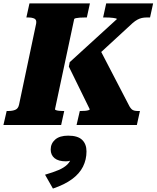

<svg xmlns="http://www.w3.org/2000/svg" viewBox="-56 -730 914 1121"><path d="M-36 0 -17 -82H-7Q17 -82 33.5 -89Q50 -96 55 -118L155 -592Q159 -614 145.5 -621Q132 -628 108 -628H98L116 -710H469L451 -628H440Q424 -628 410 -627Q396 -626 387 -624Q378 -622 377 -618L265 -92Q265 -89 272 -86.5Q279 -84 290 -83Q301 -82 311 -82H319L301 0ZM391 0 410 -82H417Q430 -82 441.5 -83Q453 -84 460.5 -86.5Q468 -89 468 -92L346 -341L351 -367L626 -618Q627 -621 621 -622.5Q615 -624 604.5 -625.5Q594 -627 582 -627.5Q570 -628 558 -628H546L564 -710H838L820 -628H801Q785 -628 772 -625Q759 -622 746 -615Q733 -608 718 -595L453 -351L513 -469L700 -109Q706 -99 712 -93Q718 -87 727 -84.5Q736 -82 747 -82H761L743 0ZM253 371 207 290Q255 276 286.5 262.5Q318 249 336.5 231Q355 213 362 187Q365 183 368.5 184Q372 185 374.5 188.5Q377 192 377 197Q367 204 355 208Q343 212 329 212Q285 212 262.5 193.5Q240 175 240 143Q240 108 266 85Q292 62 342 62Q398 62 423.5 86.5Q449 111 449 154Q449 202 428.5 243Q408 284 364.5 316Q321 348 253 371Z"/></svg>

Font: Roboto Serif 20pt ExtraBold
Style: Italic
Weight: 800
Italic angle: -10°
Version: Version 1.007